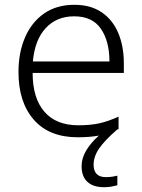

<svg xmlns="http://www.w3.org/2000/svg" viewBox="-20 -562 592 800"><path d="M370 124Q370 176 421 176Q437 176 449 174Q461 172 469 170V210Q458 213 444 215.5Q430 218 413 218Q369 218 344.5 196Q320 174 320 130Q320 97 339.5 64.5Q359 32 392 3Q353 10 304 10Q185 10 121 -63Q57 -136 57 -262Q57 -343 84.5 -406.5Q112 -470 164 -506Q216 -542 290 -542Q358 -542 404 -510.5Q450 -479 473 -424Q496 -369 496 -298V-258H116Q116 -153 165 -96.5Q214 -40 306 -40Q356 -40 393 -48Q430 -56 474 -76V-24Q474 -24 474 -24Q473 -24 473 -24Q473 -24 473 -24Q472 -23 472 -23Q472 -23 471 -23Q471 -23 470 -23Q470 -23 470 -23Q470 -23 469 -22Q469 -22 469 -22Q469 -22 468 -22Q468 -22 468 -22Q417 22 393.5 56Q370 90 370 124ZM289 -494Q216 -494 170.5 -445Q125 -396 117 -306H436Q436 -390 400.5 -442Q365 -494 289 -494Z"/></svg>

Font: BC Sans Light
Style: Regular
Weight: 300
Designer: Monotype Design Team
Foundry: Monotype Imaging Inc.
Version: Version 2.000;GOOG;noto-source:20170915:90ef993387c0